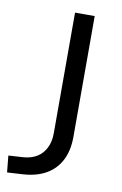

<svg xmlns="http://www.w3.org/2000/svg" viewBox="-89 -753 512 808"><g transform="rotate(10 166.5 -349.0)"><path d="M0 7 -7 -64 58 -68Q92 -71 115.5 -86Q139 -101 152 -127.5Q165 -154 165 -190V-705H249V-189Q249 -131 228 -89.5Q207 -48 167 -24.5Q127 -1 69 3Z"/></g></svg>

Font: Nunito Sans 12pt ExtraLight 11pt
Style: Regular
Weight: 400
Version: Version 3.101;gftools[0.9.27]